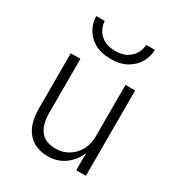

<svg xmlns="http://www.w3.org/2000/svg" viewBox="-163 -778 832 896"><g transform="rotate(30 252.5 -330.0)"><path d="M95 -670H141Q141 -649 152.5 -626.5Q164 -604 188.5 -588.5Q213 -573 253 -573Q292 -573 316.5 -588.5Q341 -604 352.5 -626.5Q364 -649 364 -670H411Q411 -636 393 -603.5Q375 -571 340 -550.5Q305 -530 253 -530Q200 -530 165 -550.5Q130 -571 112.5 -603.5Q95 -636 95 -670ZM131 -168Q131 -107 157 -73Q183 -39 239 -39Q278 -39 308.5 -58Q339 -77 356.5 -109Q374 -141 374 -180V-460H426V0H374V-91Q354 -45 315.5 -17.5Q277 10 227 10Q156 10 117.5 -34.5Q79 -79 79 -162V-460H131Z"/></g></svg>

Font: Jost* Light
Style: Regular
Weight: 300
Version: Version 3.7